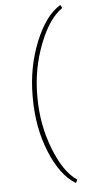

<svg xmlns="http://www.w3.org/2000/svg" viewBox="-61 -745 472 984"><g transform="rotate(-5 175.0 -253.0)"><path d="M106.4 -248.5V-257.8Q106.4 -406.2 158.9 -535.6Q211.4 -665 287.1 -710.4H289.6L296.9 -694.8Q228.5 -649.4 179.4 -523.2Q130.4 -397 130.4 -259.3V-248Q130.4 -109.4 179.2 16.4Q228 142.1 296.9 187.5L289.6 203.6H287.1Q209.5 156.2 158 30.3Q106.4 -95.7 106.4 -248.5Z"/></g></svg>

Font: Yantramanav Thin
Style: Regular
Weight: 250
Version: Version 1.001;PS 1.0;hotconv 1.0.72;makeotf.lib2.5.5900; ttf